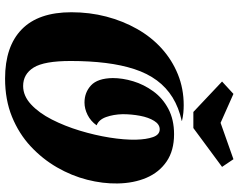

<svg xmlns="http://www.w3.org/2000/svg" viewBox="-114 -828 963 776"><g transform="rotate(90 368.0 -439.5)"><path d="M297 22Q167 22 98 -45.5Q29 -113 29 -246Q29 -320 46.5 -387Q64 -454 96.5 -511.5Q129 -569 175.5 -611Q222 -653 280 -676.5Q338 -700 405 -700Q420 -700 435.5 -698.5Q451 -697 468 -693V-692Q414 -680 373.5 -655Q333 -630 304.5 -591.5Q276 -553 259 -501Q242 -449 234 -384.5Q226 -320 226 -243Q226 -136 252.5 -93.5Q279 -51 327 -51Q367 -51 401.5 -83Q436 -115 462.5 -167Q489 -219 507.5 -280Q526 -341 535.5 -400.5Q545 -460 544 -507Q543 -549 533.5 -576Q524 -603 502 -603Q482 -603 468 -580.5Q454 -558 447.5 -523.5Q441 -489 441 -453Q442 -416 452.5 -386.5Q463 -357 486 -348Q469 -324 444 -311.5Q419 -299 394 -299Q353 -299 324.5 -325.5Q296 -352 295 -413Q295 -453 308 -496Q321 -539 348.5 -577Q376 -615 419.5 -638Q463 -661 522 -661Q588 -661 632 -631Q676 -601 698 -549.5Q720 -498 721 -432Q722 -373 706 -310Q690 -247 656 -188Q622 -129 571 -81.5Q520 -34 451.5 -6Q383 22 297 22ZM432 -739 309 -855 359 -901 476 -849 623 -901 654 -855 497 -739Z"/></g></svg>

Font: Sansita Swashed Light ExtraBold
Style: Regular
Weight: 800
Version: Version 1.003